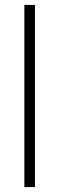

<svg xmlns="http://www.w3.org/2000/svg" viewBox="-20 -760 242 780"><path d="M79 -740H122V0H79Z"/></svg>

Font: Encode Sans Compressed
Style: ExtraLight
Weight: 200
Designer: Pablo Impallari, Andres Torresi
Foundry: Pablo Impallari, Andres Torresi
Version: Version 1.000; ttfautohint (v1.00) -l 8 -r 50 -G 200 -x 14 -